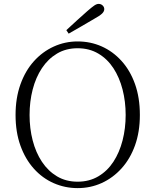

<svg xmlns="http://www.w3.org/2000/svg" viewBox="-20 -952 799 987"><path d="M321 -797Q349 -823 376.5 -848Q404 -873 429 -895Q452 -915 464.5 -923.5Q477 -932 487 -932Q499 -932 507.5 -924Q516 -916 516 -905Q516 -893 504.5 -882Q493 -871 464 -855Q432 -836 399 -817Q366 -798 333 -779ZM379 15Q314 15 256 -10.5Q198 -36 154 -85Q110 -134 85 -203.5Q60 -273 60 -361Q60 -448 85 -518Q110 -588 154 -637Q198 -686 256 -712.5Q314 -739 379 -739Q445 -739 502.5 -713.5Q560 -688 604.5 -639Q649 -590 674 -520Q699 -450 699 -361Q699 -274 674 -204.5Q649 -135 604.5 -86Q560 -37 502.5 -11Q445 15 379 15ZM379 -18Q439 -18 485.5 -45.5Q532 -73 563 -120.5Q594 -168 610 -230Q626 -292 626 -361Q626 -430 610 -492Q594 -554 563 -601.5Q532 -649 485.5 -676.5Q439 -704 379 -704Q319 -704 273 -676.5Q227 -649 195.5 -601.5Q164 -554 148 -492Q132 -430 132 -361Q132 -292 148 -230Q164 -168 195.5 -120.5Q227 -73 273 -45.5Q319 -18 379 -18Z"/></svg>

Font: Noto Serif JP ExtraLight ExtraLight
Style: Regular
Weight: 250
Version: Version 2.003-H1;hotconv 1.1.1;makeotfexe 2.6.0